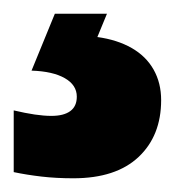

<svg xmlns="http://www.w3.org/2000/svg" viewBox="-56 -20 255 280"><path d="M179 126Q179 178 146 209Q113 240 51 240Q26 240 4.5 237.5Q-17 235 -36 231V141Q-19 145 -5.5 147Q8 149 19 149Q37 149 46.5 142Q56 135 56 121Q56 104 38.5 94Q21 84 -10 83L24 0H100L86 34Q115 38 136 50Q157 62 168 81.5Q179 101 179 126Z"/></svg>

Font: Noto Sans Khmer ExtraCondensed Black
Style: Regular
Weight: 900
Width: 2
Designer: Danh Hong and the Monotype Design Team
Foundry: Monotype Imaging Inc.
Version: Version 2.004